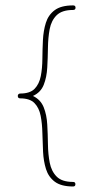

<svg xmlns="http://www.w3.org/2000/svg" viewBox="-20 -717 384 700"><path d="M254.9 -45.4Q254.9 -37.1 246.6 -37.1Q203.1 -37.1 179.9 -54.4Q156.7 -71.8 147.7 -100.6Q138.7 -129.4 137 -163.6Q135.3 -197.8 134.5 -231.9Q133.8 -266.1 128.2 -294.9Q122.6 -323.7 105.7 -341.1Q88.9 -358.4 53.7 -358.4Q44.9 -358.4 44.9 -367.2Q44.9 -373 50.3 -375.5Q50.8 -375.5 51.3 -375.5Q52.2 -376 53.2 -376Q53.2 -376 53.7 -376Q89.4 -376 106.2 -393.3Q123 -410.6 128.7 -439.5Q134.3 -468.3 134.5 -502.4Q134.8 -536.6 136.5 -570.8Q138.2 -605 147.2 -633.8Q156.2 -662.6 179.4 -679.9Q202.6 -697.3 246.6 -697.3Q255.4 -697.3 255.4 -689Q255.4 -680.7 246.6 -680.7Q206.1 -680.7 186.5 -661.4Q167 -642.1 161.1 -610.8Q155.3 -579.6 154.8 -543Q154.3 -506.3 152.3 -470.9Q150.4 -435.5 139.4 -407.7Q128.4 -379.9 100.1 -367.2Q127.9 -354 139.2 -326.2Q150.4 -298.3 152.3 -262.9Q154.3 -227.5 154.8 -190.9Q155.3 -154.3 161.4 -123.3Q167.5 -92.3 186.8 -73Q206.1 -53.7 246.6 -53.7Q254.9 -53.7 254.9 -45.4Z"/></svg>

Font: Mikhak-DS2-FD Thin
Style: Regular
Weight: 100
Designer: Amin Abedi
Version: Version 3.2